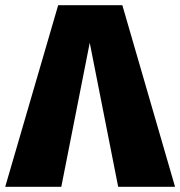

<svg xmlns="http://www.w3.org/2000/svg" viewBox="-45 -716 691 736"><path d="M626 0H408L299 -552L190 0H-25L178 -696H424Z"/></svg>

Font: FiraGO Heavy
Style: Regular
Weight: 900
Designer: bBox Type
Foundry: bBox Type GmbH
Version: Version 1.001